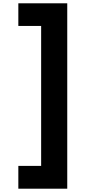

<svg xmlns="http://www.w3.org/2000/svg" viewBox="-20 -934 549 1162"><path d="M387 -914V208H91V70H229V-777H91V-914Z"/></svg>

Font: Parkinsans
Style: Bold
Weight: 700
Designer: Red Stone, Indian Type Foundry
Foundry: Indian Type Foundry
Version: Version 1.000